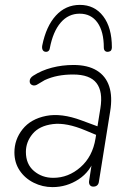

<svg xmlns="http://www.w3.org/2000/svg" viewBox="-20 -758 534 786"><path d="M39 -134Q39 -187 72.5 -229Q106 -271 168.5 -283.5Q231 -296 314 -265L395 -235L390 -199L330 -224Q252 -257 196.5 -250Q141 -243 113.5 -210Q86 -177 86 -136Q86 -86 119 -58Q152 -30 198 -30Q260 -30 309.5 -73.5Q359 -117 371 -191L391 -315Q402 -383 375 -418Q348 -453 279 -453Q246 -453 217.5 -447.5Q189 -442 163 -430Q150 -422 136 -414Q123 -405 112 -409.5Q101 -414 101.5 -426.5Q102 -439 116 -448Q150 -470 192.5 -481Q235 -492 281 -492Q339 -492 376 -469.5Q413 -447 427 -404.5Q441 -362 431 -302L385 -15Q384 -5 378 0.5Q372 6 362 6Q352 6 347.5 -1Q343 -8 345 -19L360 -116H370Q351 -56 302 -24Q253 8 195 8Q154 8 118 -10Q82 -28 60.5 -60Q39 -92 39 -134ZM153 -572Q169 -651 209 -694.5Q249 -738 307 -738Q367 -738 402.5 -691.5Q438 -645 438 -564Q438 -556 434.5 -551.5Q431 -547 423 -546Q415 -545 410 -549.5Q405 -554 405 -563Q405 -629 379 -665.5Q353 -702 306 -702Q260 -702 228.5 -665.5Q197 -629 184 -561Q183 -553 178 -549Q173 -545 166 -546Q158 -547 154.5 -554Q151 -561 153 -572Z"/></svg>

Font: SN Pro Thin
Style: Italic
Weight: 200
Italic angle: -9°
Designer: Tobias Whetton
Foundry: Supernotes
Version: Version 1.003;Glyphs 3.3 (3324)